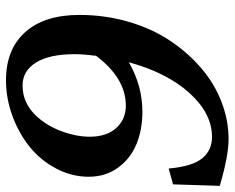

<svg xmlns="http://www.w3.org/2000/svg" viewBox="-90 -676 768 628"><g transform="rotate(90 294.0 -362.0)"><path d="M427.7 -671.4Q351.1 -671.4 284.4 -597.9Q217.8 -524.4 183.6 -399.4Q260.7 -443.8 345.7 -443.8Q404.3 -443.8 451.9 -424.1Q499.5 -404.3 528.8 -363.5Q558.1 -322.8 558.1 -268.1Q558.1 -212.4 531.2 -161.6Q504.4 -110.8 460.4 -75.2Q416.5 -39.6 359.1 -18.6Q301.8 2.4 242.7 2.4Q141.1 2.4 85 -60.5Q28.8 -123.5 28.8 -237.8Q28.8 -320.8 50.8 -397Q72.8 -473.1 111.8 -532.2Q150.9 -591.3 201.9 -635.3Q252.9 -679.2 313 -702.4Q373 -725.6 435.1 -725.6Q490.2 -725.6 587.9 -696.8Q584 -585 583 -543.9L531.2 -529.8Q524.4 -606.4 498.3 -638.9Q472.2 -671.4 427.7 -671.4ZM158.7 -287.1 162.6 -291.5Q157.2 -251.5 157.2 -222.2Q157.2 -139.6 184.6 -95.7Q211.9 -51.8 259.8 -51.8Q319.3 -51.8 362.5 -100.1Q405.8 -148.4 421.9 -222.7Q427.2 -248 427.2 -271Q427.2 -326.7 398.7 -358.2Q370.1 -389.6 325.7 -389.6Q233.4 -389.6 158.7 -287.1Z"/></g></svg>

Font: Flanker
Style: Bold Italic
Weight: 700
Italic angle: -12°
Designer: Flanker
Version: Version 2.000